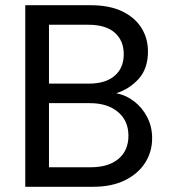

<svg xmlns="http://www.w3.org/2000/svg" viewBox="-20 -717 653 737"><path d="M564 -187Q564 -134 537 -92Q510 -50 459.5 -25Q409 0 337 0H77V-697H327Q401 -697 450 -673Q499 -649 523.5 -609Q548 -569 548 -520Q548 -454 512.5 -414.5Q477 -375 426 -359Q464 -352 495.5 -327.5Q527 -303 545.5 -266.5Q564 -230 564 -187ZM455 -509Q455 -561 420.5 -591.5Q386 -622 319 -622H168V-396H321Q385 -396 420 -426Q455 -456 455 -509ZM473 -196Q473 -254 432.5 -287.5Q392 -321 326 -321H168V-75H329Q396 -75 434.5 -107Q473 -139 473 -196Z"/></svg>

Font: Poppins
Style: Regular
Weight: 400
Designer: Ninad Kale (Devanagari), Jonny Pinhorn (Latin)
Version: Version 5.002